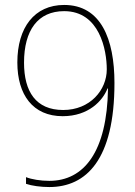

<svg xmlns="http://www.w3.org/2000/svg" viewBox="-20 -744 545 775"><path d="M442 -409C442 -587 387 -724 239 -724C119 -724 50 -633 50 -492C50 -361 113 -275 233 -275C338 -275 395 -338 414 -387H416C412 -131 319 -14 179 -14C144 -14 107 -20 85 -29V-2C108 6 145 11 179 11C328 11 442 -99 442 -409ZM239 -699C382 -699 411 -542 411 -464C411 -381 344 -300 235 -300C125 -300 77 -374 77 -491C77 -622 133 -699 239 -699Z"/></svg>

Font: Noto Sans Ethiopic SemiCondensed Thin
Style: Regular
Weight: 100
Width: 4
Designer: Monotype Design Team
Foundry: Monotype Imaging Inc.
Version: Version 2.102